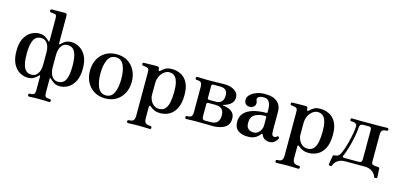

<svg xmlns="http://www.w3.org/2000/svg" viewBox="-80 -1328 4376 2088"><g transform="rotate(15 2108.5 -283.5)"><path d="M302 207Q287 207 287 191Q287 174 302 174Q340 174 350 162Q360 150 360 120V-37Q360 -43 356.5 -46Q353 -49 347 -42Q330 -23 302.5 -5.5Q275 12 233 12Q186 12 141.5 -13.5Q97 -39 68.5 -94.5Q40 -150 40 -238Q40 -326 68.5 -380Q97 -434 141.5 -459.5Q186 -485 233 -485Q275 -485 302.5 -467.5Q330 -450 347 -432Q353 -425 356.5 -427.5Q360 -430 360 -436V-686Q360 -714 354.5 -723.5Q349 -733 335 -734Q328 -735 314.5 -736.5Q301 -738 294 -739Q280 -742 280 -756Q280 -772 296 -772Q299 -772 319.5 -772.5Q340 -773 366 -773Q392 -773 414 -773.5Q436 -774 442 -774Q467 -774 467 -748V-436Q467 -430 470.5 -427.5Q474 -425 481 -432Q498 -451 525 -468Q552 -485 595 -485Q642 -485 686 -459.5Q730 -434 759 -380Q788 -326 788 -238Q788 -150 759 -94.5Q730 -39 686 -13.5Q642 12 595 12Q552 12 525.5 -6Q499 -24 481 -42Q474 -49 470.5 -46Q467 -43 467 -37V120Q467 150 477.5 162Q488 174 525 174Q541 174 541 191Q541 207 525 207Q518 207 498 206Q478 205 455 204.5Q432 204 414 204Q397 204 373.5 204.5Q350 205 330 206Q310 207 302 207ZM564 -30Q620 -30 646 -78.5Q672 -127 672 -238Q672 -344 646 -393.5Q620 -443 564 -443Q529 -443 507.5 -423Q486 -403 476.5 -372.5Q467 -342 467 -310V-164Q467 -133 476.5 -102Q486 -71 507.5 -50.5Q529 -30 564 -30ZM264 -30Q299 -30 320 -50.5Q341 -71 350.5 -102Q360 -133 360 -164V-310Q360 -342 350.5 -372.5Q341 -403 320 -423Q299 -443 264 -443Q208 -443 182 -393.5Q156 -344 156 -238Q156 -127 182 -78.5Q208 -30 264 -30Z M1104 12Q1032 12 979 -20.5Q926 -53 897 -109Q868 -165 868 -237Q868 -309 897 -365Q926 -421 979 -453Q1032 -485 1104 -485Q1176 -485 1228.5 -453Q1281 -421 1310 -365Q1339 -309 1339 -237Q1339 -165 1310 -109Q1281 -53 1228.5 -20.5Q1176 12 1104 12ZM1104 -22Q1166 -22 1193.5 -81.5Q1221 -141 1221 -237Q1221 -332 1193.5 -391.5Q1166 -451 1104 -451Q1042 -451 1014 -391.5Q986 -332 986 -237Q986 -141 1014 -81.5Q1042 -22 1104 -22Z M1416 207Q1401 207 1401 191Q1401 174 1416 174Q1454 174 1467.5 158Q1481 142 1481 106V-384Q1481 -412 1474 -421Q1467 -430 1453 -433Q1446 -435 1432.5 -436.5Q1419 -438 1413 -439Q1399 -441 1399 -455Q1399 -471 1414 -471Q1417 -471 1438 -471.5Q1459 -472 1485.5 -472.5Q1512 -473 1534 -473Q1556 -473 1562 -473Q1587 -473 1587 -450V-443Q1587 -430 1593.5 -427.5Q1600 -425 1610 -435Q1627 -453 1654 -469Q1681 -485 1724 -485Q1779 -485 1825.5 -462.5Q1872 -440 1901 -388Q1930 -336 1930 -247Q1930 -155 1901.5 -97.5Q1873 -40 1826.5 -14Q1780 12 1726 12Q1685 12 1656.5 -0.5Q1628 -13 1610 -30Q1600 -39 1594 -37Q1588 -35 1588 -22V109Q1588 145 1605 159.5Q1622 174 1659 174Q1674 174 1674 191Q1674 207 1659 207Q1652 207 1628.5 206Q1605 205 1578.5 204.5Q1552 204 1534 204Q1517 204 1492 204.5Q1467 205 1445.5 206Q1424 207 1416 207ZM1699 -30Q1744 -30 1768.5 -57.5Q1793 -85 1803 -135.5Q1813 -186 1813 -253Q1813 -316 1803.5 -354Q1794 -392 1778.5 -411.5Q1763 -431 1744.5 -437.5Q1726 -444 1707 -444Q1680 -444 1652.5 -424.5Q1625 -405 1606.5 -369.5Q1588 -334 1588 -285V-155Q1588 -127 1601.5 -98Q1615 -69 1640 -49.5Q1665 -30 1699 -30Z M2016 0Q2001 0 2001 -17Q2001 -33 2016 -33Q2054 -33 2065.5 -47.5Q2077 -62 2077 -92V-381Q2077 -411 2065.5 -425.5Q2054 -440 2016 -440Q2000 -440 2000 -457Q2000 -473 2016 -473Q2024 -473 2045 -472.5Q2066 -472 2090.5 -471Q2115 -470 2132 -470Q2178 -470 2218 -471Q2258 -472 2286.5 -472.5Q2315 -473 2324 -473Q2390 -473 2434 -443.5Q2478 -414 2478 -367Q2478 -330 2459.5 -307Q2441 -284 2416 -272Q2391 -260 2370 -254Q2346 -248 2371 -245Q2405 -241 2434 -228.5Q2463 -216 2480.5 -193Q2498 -170 2498 -131Q2498 -63 2445.5 -31.5Q2393 0 2310 0Q2295 0 2254.5 -1.5Q2214 -3 2131 -3Q2114 -3 2089.5 -2.5Q2065 -2 2044.5 -1Q2024 0 2016 0ZM2218 -36H2279Q2332 -36 2355.5 -62Q2379 -88 2379 -137Q2379 -182 2356 -206.5Q2333 -231 2278 -231H2204Q2184 -231 2184 -211V-73Q2184 -53 2192 -44.5Q2200 -36 2218 -36ZM2184 -285Q2184 -265 2204 -265H2279Q2316 -265 2340 -286.5Q2364 -308 2364 -360Q2364 -395 2344.5 -416Q2325 -437 2281 -437H2204Q2184 -437 2184 -417Z M2708 12Q2643 12 2600.5 -18Q2558 -48 2558 -118Q2558 -176 2593 -214Q2628 -252 2691.5 -271Q2755 -290 2840 -290Q2851 -290 2851 -301V-329Q2851 -383 2832 -414.5Q2813 -446 2771 -446Q2732 -446 2712 -431.5Q2692 -417 2702 -394Q2718 -360 2701 -333.5Q2684 -307 2643 -307Q2618 -307 2601 -323.5Q2584 -340 2584 -370Q2584 -400 2609 -426Q2634 -452 2677.5 -468.5Q2721 -485 2776 -485Q2867 -485 2913 -445Q2959 -405 2959 -335V-123Q2959 -83 2967.5 -71.5Q2976 -60 2989 -60Q2999 -60 3006.5 -63.5Q3014 -67 3018 -71Q3029 -82 3040 -70Q3045 -65 3044 -59Q3043 -53 3039 -47Q3025 -24 3004 -8.5Q2983 7 2954 7Q2922 7 2898 -7Q2874 -21 2862 -52Q2859 -60 2854.5 -59Q2850 -58 2846 -53Q2827 -26 2795 -7Q2763 12 2708 12ZM2757 -48Q2787 -48 2808 -64.5Q2829 -81 2840 -104Q2851 -127 2851 -148V-240Q2851 -255 2837 -255Q2763 -255 2719.5 -227.5Q2676 -200 2676 -135Q2676 -96 2691 -77.5Q2706 -59 2725.5 -53.5Q2745 -48 2757 -48Z M3087 207Q3072 207 3072 191Q3072 174 3087 174Q3125 174 3138.5 158Q3152 142 3152 106V-384Q3152 -412 3145 -421Q3138 -430 3124 -433Q3117 -435 3103.5 -436.5Q3090 -438 3084 -439Q3070 -441 3070 -455Q3070 -471 3085 -471Q3088 -471 3109 -471.5Q3130 -472 3156.5 -472.5Q3183 -473 3205 -473Q3227 -473 3233 -473Q3258 -473 3258 -450V-443Q3258 -430 3264.5 -427.5Q3271 -425 3281 -435Q3298 -453 3325 -469Q3352 -485 3395 -485Q3450 -485 3496.5 -462.5Q3543 -440 3572 -388Q3601 -336 3601 -247Q3601 -155 3572.5 -97.5Q3544 -40 3497.5 -14Q3451 12 3397 12Q3356 12 3327.5 -0.5Q3299 -13 3281 -30Q3271 -39 3265 -37Q3259 -35 3259 -22V109Q3259 145 3276 159.5Q3293 174 3330 174Q3345 174 3345 191Q3345 207 3330 207Q3323 207 3299.5 206Q3276 205 3249.5 204.5Q3223 204 3205 204Q3188 204 3163 204.5Q3138 205 3116.5 206Q3095 207 3087 207ZM3370 -30Q3415 -30 3439.5 -57.5Q3464 -85 3474 -135.5Q3484 -186 3484 -253Q3484 -316 3474.5 -354Q3465 -392 3449.5 -411.5Q3434 -431 3415.5 -437.5Q3397 -444 3378 -444Q3351 -444 3323.5 -424.5Q3296 -405 3277.5 -369.5Q3259 -334 3259 -285V-155Q3259 -127 3272.5 -98Q3286 -69 3311 -49.5Q3336 -30 3370 -30Z M3657 87Q3650 86 3645 82.5Q3640 79 3641 74Q3642 70 3645 50Q3648 30 3652 8Q3656 -14 3657 -21Q3660 -36 3674 -36Q3699 -36 3713 -44.5Q3727 -53 3736 -69Q3749 -93 3763.5 -134Q3778 -175 3790 -223.5Q3802 -272 3810.5 -319.5Q3819 -367 3820 -405Q3820 -420 3806 -430.5Q3792 -441 3757 -441Q3742 -441 3742 -457Q3742 -473 3757 -473Q3768 -473 3795 -472Q3822 -471 3853 -471H4040Q4060 -471 4083.5 -471.5Q4107 -472 4126.5 -472.5Q4146 -473 4153 -473Q4168 -473 4168 -457Q4168 -441 4153 -441Q4116 -441 4103.5 -426.5Q4091 -412 4091 -382V-70Q4091 -48 4113.5 -42Q4136 -36 4165 -36Q4181 -36 4182 -21Q4182 -15 4183 -0.5Q4184 14 4185 30.5Q4186 47 4186.5 59.5Q4187 72 4187 74Q4187 85 4172 87Q4155 89 4152 79Q4140 43 4106.5 20Q4073 -3 4022 -3H3806Q3754 -3 3721.5 20Q3689 43 3677 79Q3674 89 3657 87ZM3783 -36H3942Q3966 -36 3975 -45Q3984 -54 3984 -76V-410Q3984 -437 3955 -437H3901Q3875 -437 3864 -429.5Q3853 -422 3851 -398Q3848 -341 3834.5 -277Q3821 -213 3803.5 -154Q3786 -95 3767 -54Q3764 -46 3768.5 -41Q3773 -36 3783 -36Z"/></g></svg>

Font: Zen Antique Soft
Style: Regular
Weight: 400
Designer: Yoshimichi Ohira
Foundry: Positype
Version: Version 1.001